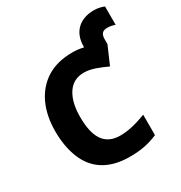

<svg xmlns="http://www.w3.org/2000/svg" viewBox="-203 -1027 1113 1182"><g transform="rotate(-30 353.5 -436.5)"><path d="M634.8 -882.8C543.9 -882.8 469.2 -832.5 469.2 -717.8V-714.8C443.8 -720.7 418 -724.1 391.1 -724.1C318.4 -724.1 257.3 -708.5 207.5 -677.2C107.9 -614.3 57.1 -498.5 57.1 -356C57.1 -282.7 68.4 -218.8 90.8 -163.6C135.3 -53.7 229 9.8 377.9 9.8C416 9.8 450.7 6.8 481.4 1C512.2 -4.9 544.4 -14.6 577.1 -28.8V-173.8C506.3 -147 449.2 -132.8 392.1 -132.8C280.3 -132.8 233.9 -210.9 233.9 -355C233.9 -424.8 247.1 -480 273.9 -520.5C300.8 -561 339.4 -581.1 390.1 -581.1C442.4 -581.1 496.6 -556.6 548.8 -533.2L604 -660.2V-694.8C604 -733.9 621.1 -748 651.9 -748C674.8 -748 696.8 -742.2 707 -737.8V-868.2C696.8 -873.5 666 -882.8 634.8 -882.8Z"/></g></svg>

Font: Noto Reveo Sans
Style: Regular
Weight: 800
Designer: Monotype Design Team
Foundry: Monotype Imaging Inc.
Version: Version 2.007